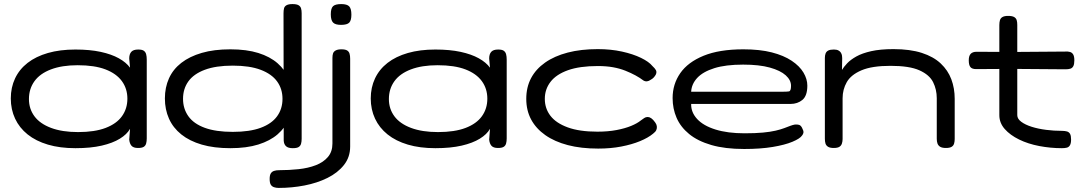

<svg xmlns="http://www.w3.org/2000/svg" viewBox="-20 -717 5327 942"><path d="M657 9Q635 9 625.5 -1.5Q616 -12 614 -32L618 -85Q603 -58 568 -36.5Q533 -15 479 -2.5Q425 10 350 10Q274 10 215 -7.5Q156 -25 115.5 -57.5Q75 -90 54 -135Q33 -180 33 -234Q33 -288 54 -332.5Q75 -377 115.5 -408.5Q156 -440 215 -457Q274 -474 350 -474Q421 -474 474 -462.5Q527 -451 563 -431Q599 -411 618 -385L614 -430Q614 -451 624 -462.5Q634 -474 658 -474Q677 -474 685.5 -468Q694 -462 697 -451Q700 -440 700 -424V-38Q700 -24 697 -13Q694 -2 685 3.5Q676 9 657 9ZM363 -69Q445 -69 498.5 -89.5Q552 -110 578.5 -147Q605 -184 605 -233Q605 -282 578 -319Q551 -356 497.5 -376.5Q444 -397 361 -397Q284 -397 230 -376.5Q176 -356 149 -318.5Q122 -281 122 -231Q122 -183 149 -146.5Q176 -110 230.5 -89.5Q285 -69 363 -69Z M1110 10Q1030 10 970 -7.5Q910 -25 869.5 -57.5Q829 -90 809 -135Q789 -180 789 -234Q789 -288 809 -332.5Q829 -377 869.5 -408.5Q910 -440 970 -457.5Q1030 -475 1110 -475Q1190 -475 1247.5 -457Q1305 -439 1342 -406.5Q1379 -374 1396.5 -330Q1414 -286 1414 -234Q1414 -180 1396.5 -135Q1379 -90 1342 -58Q1305 -26 1247.5 -8Q1190 10 1110 10ZM1122 -70Q1205 -70 1259 -90Q1313 -110 1339.5 -146.5Q1366 -183 1366 -232Q1366 -281 1339.5 -317.5Q1313 -354 1259 -374.5Q1205 -395 1122 -395Q1039 -395 984.5 -374.5Q930 -354 904 -317.5Q878 -281 878 -232Q878 -184 904 -147Q930 -110 984.5 -90Q1039 -70 1122 -70ZM1416 10Q1394 10 1383.5 0.5Q1373 -9 1372 -27L1371 -651Q1371 -666 1373.5 -676Q1376 -686 1386 -691.5Q1396 -697 1415 -697Q1435 -697 1444.5 -691.5Q1454 -686 1457 -676Q1460 -666 1460 -652V-36Q1460 -22 1457 -11.5Q1454 -1 1445 4.5Q1436 10 1416 10Z M1347 205Q1335 205 1324.5 201.5Q1314 198 1308.5 189Q1303 180 1303 161Q1303 143 1308.5 134Q1314 125 1324.5 121.5Q1335 118 1349 118Q1398 118 1445 113Q1492 108 1529.5 93.5Q1567 79 1589 53Q1611 27 1611 -13V-433Q1611 -446 1614 -455Q1617 -464 1627 -469.5Q1637 -475 1655 -475Q1674 -475 1683 -469.5Q1692 -464 1695 -453.5Q1698 -443 1698 -429V2Q1698 54 1667.5 92.5Q1637 131 1586.5 156Q1536 181 1474 193Q1412 205 1347 205ZM1653 -595Q1625 -595 1614 -606.5Q1603 -618 1603 -647Q1603 -676 1614 -686.5Q1625 -697 1654 -697Q1683 -697 1693.5 -685.5Q1704 -674 1704 -645Q1704 -617 1693.5 -606Q1683 -595 1653 -595Z M2423 9Q2401 9 2391.5 -1.5Q2382 -12 2380 -32L2384 -85Q2369 -58 2334 -36.5Q2299 -15 2245 -2.5Q2191 10 2116 10Q2040 10 1981 -7.5Q1922 -25 1881.5 -57.5Q1841 -90 1820 -135Q1799 -180 1799 -234Q1799 -288 1820 -332.5Q1841 -377 1881.5 -408.5Q1922 -440 1981 -457Q2040 -474 2116 -474Q2187 -474 2240 -462.5Q2293 -451 2329 -431Q2365 -411 2384 -385L2380 -430Q2380 -451 2390 -462.5Q2400 -474 2424 -474Q2443 -474 2451.5 -468Q2460 -462 2463 -451Q2466 -440 2466 -424V-38Q2466 -24 2463 -13Q2460 -2 2451 3.5Q2442 9 2423 9ZM2129 -69Q2211 -69 2264.5 -89.5Q2318 -110 2344.5 -147Q2371 -184 2371 -233Q2371 -282 2344 -319Q2317 -356 2263.5 -376.5Q2210 -397 2127 -397Q2050 -397 1996 -376.5Q1942 -356 1915 -318.5Q1888 -281 1888 -231Q1888 -183 1915 -146.5Q1942 -110 1996.5 -89.5Q2051 -69 2129 -69Z M2915 12Q2831 12 2766 -5Q2701 -22 2655.5 -54Q2610 -86 2586 -130.5Q2562 -175 2562 -232Q2562 -289 2585.5 -333.5Q2609 -378 2654.5 -410Q2700 -442 2765 -459Q2830 -476 2913 -476Q2977 -476 3031.5 -464Q3086 -452 3125 -433Q3164 -414 3181 -393Q3193 -382 3198 -373Q3203 -364 3198 -352Q3194 -344 3187.5 -337Q3181 -330 3173 -326Q3154 -312 3137 -322Q3120 -335 3098 -347Q3076 -359 3048.5 -370Q3021 -381 2988 -387Q2955 -393 2913 -393Q2824 -393 2766.5 -372.5Q2709 -352 2681 -315.5Q2653 -279 2653 -232Q2653 -185 2680.5 -149Q2708 -113 2765.5 -92Q2823 -71 2911 -71Q2963 -71 3005 -79Q3047 -87 3077 -99.5Q3107 -112 3124 -126Q3134 -133 3141 -138Q3148 -143 3158 -143Q3166 -143 3175 -137Q3184 -131 3194 -117Q3201 -108 3202.5 -98Q3204 -88 3200 -79Q3196 -70 3184 -61Q3160 -41 3120 -24.5Q3080 -8 3028 2Q2976 12 2915 12Z M3631 14Q3537 14 3470 -5.5Q3403 -25 3361 -59.5Q3319 -94 3299.5 -139Q3280 -184 3280 -236Q3280 -304 3317.5 -358Q3355 -412 3432 -443.5Q3509 -475 3627 -475Q3708 -475 3766.5 -460Q3825 -445 3864 -419Q3903 -393 3922 -361Q3941 -329 3941 -297Q3941 -247 3917 -227Q3893 -207 3858 -207H3371Q3370 -166 3400.5 -133Q3431 -100 3490.5 -81.5Q3550 -63 3633 -63Q3686 -63 3723 -66.5Q3760 -70 3785.5 -76Q3811 -82 3828 -88.5Q3845 -95 3857 -99.5Q3869 -104 3880 -106Q3891 -107 3900 -104.5Q3909 -102 3915 -90Q3923 -75 3922 -67Q3921 -59 3915 -52Q3905 -37 3868 -21.5Q3831 -6 3771 4Q3711 14 3631 14ZM3371 -267H3821Q3840 -267 3850.5 -268.5Q3861 -270 3861 -296Q3861 -324 3835 -347.5Q3809 -371 3757 -385.5Q3705 -400 3626 -400Q3540 -400 3484.5 -382.5Q3429 -365 3401 -335Q3373 -305 3371 -267Z M4070 9Q4052 9 4042.5 3Q4033 -3 4030 -13Q4027 -23 4027 -36V-433Q4027 -445 4030.5 -454.5Q4034 -464 4043.5 -469Q4053 -474 4071 -474Q4085 -474 4093.5 -469.5Q4102 -465 4106 -458Q4110 -451 4111 -444Q4112 -437 4112 -432L4111 -374Q4120 -389 4136.5 -406.5Q4153 -424 4181.5 -440Q4210 -456 4254.5 -466Q4299 -476 4364 -476Q4445 -476 4502.5 -457.5Q4560 -439 4595.5 -405.5Q4631 -372 4647.5 -328Q4664 -284 4664 -232V-35Q4664 -23 4661 -12.5Q4658 -2 4648.5 3.5Q4639 9 4621 9Q4602 9 4592.5 3Q4583 -3 4579.5 -13Q4576 -23 4576 -36V-235Q4576 -278 4558 -314Q4540 -350 4491 -372Q4442 -394 4349 -394Q4258 -394 4206.5 -372Q4155 -350 4134.5 -314Q4114 -278 4114 -235V-35Q4114 -23 4110.5 -12.5Q4107 -2 4098 3.5Q4089 9 4070 9Z M5190 10Q5134 10 5079 -0.5Q5024 -11 4980 -32.5Q4936 -54 4909.5 -84Q4883 -114 4883 -152V-594Q4883 -608 4886 -618Q4889 -628 4898.5 -633.5Q4908 -639 4926 -639Q4946 -639 4955.5 -633.5Q4965 -628 4968 -618.5Q4971 -609 4971 -595V-152Q4971 -134 4990.5 -119.5Q5010 -105 5041.5 -95Q5073 -85 5112 -80Q5151 -75 5190 -75Q5205 -75 5215 -72Q5225 -69 5230 -60Q5235 -51 5235 -33Q5235 -14 5229.5 -4.5Q5224 5 5214 7.5Q5204 10 5190 10ZM4772 -463 4942 -462 5206 -464Q5220 -465 5230 -462Q5240 -459 5245.5 -449.5Q5251 -440 5251 -421Q5251 -402 5246 -392.5Q5241 -383 5231.5 -380Q5222 -377 5208 -377L4944 -379L4769 -378Q4749 -378 4741 -388Q4733 -398 4733 -421Q4733 -443 4742.5 -453Q4752 -463 4772 -463Z"/></svg>

Font: Fredoka Expanded
Style: Regular
Weight: 400
Width: 7
Designer: Ben Nathan
Foundry: Milena B. Brandão, Ben Nathan
Version: Version 2.001